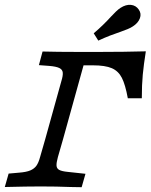

<svg xmlns="http://www.w3.org/2000/svg" viewBox="-21 -787 634 808"><path d="M185.5 -509.7 142.7 -512.9 158.1 -570.2Q219.4 -568.5 305.6 -568.5H310.5H398.4Q502.4 -568.5 592.7 -571Q583.9 -515.3 579.8 -472.6Q575.8 -429.8 575.8 -373.4H516.9Q506.5 -430.6 491.9 -459.3Q477.4 -487.9 449.6 -500Q421.8 -512.1 369.4 -512.1H330.6L244.4 -201.6H169.4L237.1 -445.2Q244.4 -468.5 243.1 -481.5Q241.9 -494.4 228.6 -500.8Q215.3 -507.3 185.5 -509.7ZM-0.8 0 15.3 -56.5 60.5 -60.5Q90.3 -62.9 106.5 -69.8Q122.6 -76.6 131.9 -89.1Q141.1 -101.6 147.6 -125.8L169.4 -201.6H244.4L222.6 -125.8Q216.1 -102.4 216.9 -89.9Q217.7 -77.4 228.6 -71.8Q239.5 -66.1 263.7 -63.7L338.7 -55.6L322.6 0.8L276.6 0Q217.7 -2.4 146.8 -2.4H150H152.4Q93.5 -2.4 -0.8 0ZM445.2 -716.1Q456.5 -728.2 466.9 -738.3Q477.4 -748.4 486.3 -754Q508.9 -768.5 529.8 -766.5Q550.8 -764.5 562.9 -746.8Q575 -729.8 567.7 -710.1Q560.5 -690.3 537.9 -675.8Q529.8 -670.2 516.1 -664.5Q502.4 -658.9 486.3 -653.2Q466.9 -646.8 442.7 -637.5Q418.5 -628.2 392.7 -616.1L373.4 -646.8Q395.2 -665.3 413.3 -683.1Q431.5 -700.8 445.2 -716.1Z"/></svg>

Font: Playfair Micro SmCond SmLight
Style: Italic
Weight: 360
Width: 4
Italic angle: -15.6°
Designer: Claus Eggers Sørensen
Foundry: Claus Eggers Sørensen
Version: Version 2.203;Glyphs 3.3 (3326)